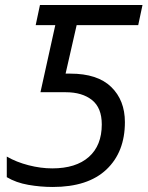

<svg xmlns="http://www.w3.org/2000/svg" viewBox="-20 -734 587 764"><path d="M190 10Q141 10 92.5 1.5Q44 -7 7 -29V-111Q45 -89 93.5 -76.5Q142 -64 188 -64Q282 -64 333.5 -109.5Q385 -155 385 -239Q385 -305 346 -336Q307 -367 242 -367H141L200 -634H122L139 -714H547L530 -634H285L241 -441H260Q368 -441 422.5 -388Q477 -335 477 -248Q477 -129 403.5 -59.5Q330 10 190 10Z"/></svg>

Font: Manna Sans
Style: Italic
Weight: 400
Italic angle: -12°
Designer: Monotype Design Team
Foundry: Monotype Imaging Inc.
Version: Version 2.001.1; ttfautohint (v1.8.2)